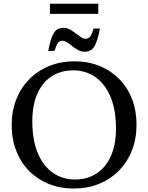

<svg xmlns="http://www.w3.org/2000/svg" viewBox="-20 -1022 812 1052"><path d="M388 -686Q462.5 -686 524.8 -660.8Q587 -635.5 632.8 -589.5Q678.5 -543.5 703.2 -479.8Q728 -416 728 -339Q728 -261.5 702.8 -197.5Q677.5 -133.5 631.2 -86.8Q585 -40 522.5 -14.5Q460 11 384.5 11Q309.5 11 247.2 -14.2Q185 -39.5 139.5 -85.5Q94 -131.5 69 -195.5Q44 -259.5 44 -336.5Q44 -413.5 69.2 -477.5Q94.5 -541.5 140.8 -588.2Q187 -635 250 -660.5Q313 -686 388 -686ZM390.5 -38.5Q459 -38.5 509.5 -71.8Q560 -105 587.8 -167.5Q615.5 -230 615.5 -318Q615.5 -420.5 585.5 -491.5Q555.5 -562.5 502.8 -599.5Q450 -636.5 381.5 -636.5Q313 -636.5 262.5 -603.5Q212 -570.5 184.5 -508Q157 -445.5 157 -357Q157 -255 186.8 -183.8Q216.5 -112.5 269.5 -75.5Q322.5 -38.5 390.5 -38.5ZM527.5 -865.5Q517.5 -813.5 506.2 -786.2Q495 -759 480.2 -748.8Q465.5 -738.5 443.5 -738.5Q425 -738.5 408.5 -747.5Q392 -756.5 377 -768.5Q362 -780.5 348.2 -789.5Q334.5 -798.5 322 -798.5Q313 -798.5 305.8 -794.5Q298.5 -790.5 292.2 -778.5Q286 -766.5 279 -743H244Q254.5 -795 265.5 -822.2Q276.5 -849.5 291.5 -859.5Q306.5 -869.5 328 -869.5Q346.5 -869.5 363 -860.5Q379.5 -851.5 394.5 -839.5Q409.5 -827.5 423.2 -818.5Q437 -809.5 449.5 -809.5Q458.5 -809.5 465.8 -813.8Q473 -818 479.5 -830.2Q486 -842.5 492.5 -865.5ZM253.5 -946V-1001.5H518.5V-946Z"/></svg>

Font: Newsreader 24pt Medium
Style: Regular
Weight: 500
Designer: Hugues Gentile
Foundry: Production Type
Version: Version 1.003